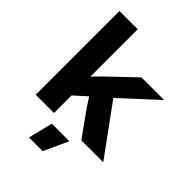

<svg xmlns="http://www.w3.org/2000/svg" viewBox="-267 -848 1182 1182"><g transform="rotate(45 324.0 -257.0)"><path d="M56 0V-729H215V-317L270 -373L441 -536H638L408 -324L644 0H453L329 -174L296 -226L215 -153V0ZM213 215 252 56H405L332 215Z"/></g></svg>

Font: Mona Sans SemiExpanded
Style: Bold
Weight: 700
Width: 6
Designer: Deni Anggara
Foundry: GitHub
Version: Version 2.000